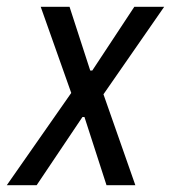

<svg xmlns="http://www.w3.org/2000/svg" viewBox="-55 -546 504 566"><path d="M-35 0 155 -272 65 -526H150L211 -338H217L341 -526H429L250 -268L344 0H259L194 -201H188L53 0Z"/></svg>

Font: Archivo Condensed
Style: Italic
Weight: 400
Width: 3
Italic angle: -10°
Designer: Hector Gatti
Foundry: Omnibus-Type
Version: Version 2.001